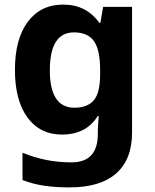

<svg xmlns="http://www.w3.org/2000/svg" viewBox="-20 -576 673 836"><path d="M255 -556Q356 -556 413 -476H417L429 -546H555V1Q555 118 486 179Q417 240 282 240Q224 240 174.5 233Q125 226 78 208V89Q179 131 291 131Q406 131 406 7V-4Q406 -21 407.5 -39Q409 -57 410 -71H406Q378 -28 339 -9Q300 10 251 10Q154 10 99.5 -64.5Q45 -139 45 -272Q45 -406 101 -481Q157 -556 255 -556ZM302 -435Q197 -435 197 -270Q197 -107 304 -107Q361 -107 388.5 -139.5Q416 -172 416 -253V-271Q416 -359 389 -397Q362 -435 302 -435Z"/></svg>

Font: Noto Sans Sinhala
Style: Bold
Weight: 700
Designer: Jelle Bosma - Monotype Design Team
Foundry: Monotype Imaging Inc.
Version: Version 2.006; ttfautohint (v1.8.4.7-5d5b)